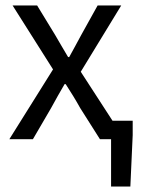

<svg xmlns="http://www.w3.org/2000/svg" viewBox="-20 -506 522 698"><path d="M383.8 172V0H357.6V-67H462.4V-14.9L453.9 172ZM14 0 172.8 -253.7 25.8 -486.1H115L180.1 -379.4Q191.3 -359.7 203.5 -339.3Q215.8 -318.9 227.6 -298.5H231.6Q243.1 -318.9 253.9 -339.3Q264.8 -359.7 275.6 -379.4L334.9 -486.1H420.7L273.6 -245.1L432.5 0H343.3L271.7 -113Q259.4 -135.2 245.9 -157.2Q232.3 -179.2 218.8 -200.2H214.8Q202.4 -179.2 190.2 -157.4Q178.1 -135.6 165.6 -113L99.7 0Z"/></svg>

Font: SourceSans3VF
Style: Regular
Weight: 200
Designer: Paul D. Hunt
Foundry: Adobe
Version: Version 3.052;hotconv 1.1.0;makeotfexe 2.6.0